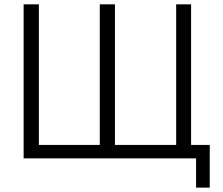

<svg xmlns="http://www.w3.org/2000/svg" viewBox="-20 -730 1028 885"><path d="M883.8 134.8V0H88.9V-710H159.2V-62H439.9V-710H509.8V-62H792V-710H860.8V-62H946.8V134.8Z"/></svg>

Font: Rawline
Style: Regular
Weight: 400
Designer: Matt McInerney, Pablo Impallari, Rodrigo Fuenzalida
Foundry: Matt McInerney, Pablo Impallari, Rodrigo Fuenzalida
Version: Version 4.020;PS 004.020;hotconv 1.0.88;makeotf.lib2.5.64775